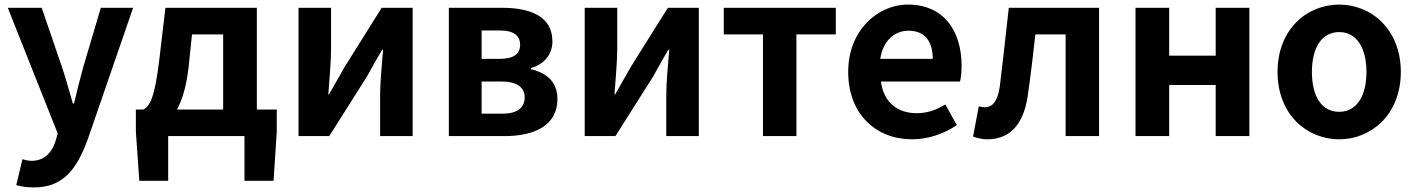

<svg xmlns="http://www.w3.org/2000/svg" viewBox="-20 -594 6178 838"><path d="M128 224C253 224 313 149 362 17L561 -560H420L343 -300C329 -248 315 -194 303 -142H298C282 -196 268 -250 251 -300L162 -560H14L232 -11L222 23C206 72 174 108 117 108C104 108 88 104 78 101L51 214C73 220 95 224 128 224Z M714 0H1047V195H1174L1188 -20V-116H1101V-560H702L675 -331C655 -166 634 -131 606 -116H573V-20L588 195H714ZM752 -116C776 -158 793 -217 803 -299L818 -444H954V-116Z M1283 0H1417L1581 -259C1599 -291 1628 -344 1648 -377H1652C1646 -307 1639 -233 1639 -176V0H1781V-560H1646L1483 -300C1465 -268 1435 -216 1416 -182H1413C1418 -252 1425 -327 1425 -383V-560H1283Z M1939 0H2183C2311 0 2413 -46 2413 -161C2413 -238 2365 -276 2297 -292V-297C2361 -315 2391 -362 2391 -413C2391 -523 2295 -560 2170 -560H1939ZM2082 -337V-461H2161C2224 -461 2250 -438 2250 -398C2250 -360 2224 -337 2159 -337ZM2082 -98V-238H2171C2239 -238 2270 -210 2270 -170C2270 -127 2242 -98 2174 -98Z M2532 0H2666L2830 -259C2848 -291 2877 -344 2897 -377H2901C2895 -307 2888 -233 2888 -176V0H3030V-560H2895L2732 -300C2714 -268 2684 -216 2665 -182H2662C2667 -252 2674 -327 2674 -383V-560H2532Z M3310 0H3456V-444H3628V-560H3139V-444H3310Z M3961 14C4030 14 4101 -10 4156 -48L4106 -138C4065 -113 4026 -100 3981 -100C3897 -100 3837 -147 3825 -238H4170C4174 -252 4177 -279 4177 -306C4177 -462 4097 -574 3943 -574C3810 -574 3682 -461 3682 -280C3682 -95 3804 14 3961 14ZM3822 -337C3834 -418 3886 -460 3945 -460C4018 -460 4051 -412 4051 -337Z M4289 14C4390 14 4449 -54 4466 -179C4479 -267 4489 -356 4499 -444H4631V0H4777V-560H4383C4370 -446 4358 -332 4344 -219C4335 -152 4312 -126 4279 -126C4268 -126 4260 -128 4252 -130L4227 2C4247 9 4265 14 4289 14Z M4936 0H5083V-223H5286V0H5433V-560H5286V-351H5083V-560H4936Z M5825 14C5965 14 6094 -94 6094 -280C6094 -466 5965 -574 5825 -574C5684 -574 5556 -466 5556 -280C5556 -94 5684 14 5825 14ZM5825 -106C5748 -106 5706 -174 5706 -280C5706 -385 5748 -454 5825 -454C5901 -454 5944 -385 5944 -280C5944 -174 5901 -106 5825 -106Z"/></svg>

Font: Source Han Sans KR
Style: Bold
Weight: 700
Designer: Ryoko NISHIZUKA 西塚涼子 (kana, bopomofo & ideographs); Paul D. Hunt (Latin, Greek & Cyrillic); Sandoll Communications 산돌커뮤니
Foundry: Adobe
Version: Version 2.004;hotconv 1.0.118;makeotfexe 2.5.65603